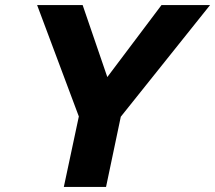

<svg xmlns="http://www.w3.org/2000/svg" viewBox="-20 -735 846 755"><path d="M231 0 290 -277 126 -715H305L402 -432L615 -715H806L455 -276L397 0Z"/></svg>

Font: Wix Madefor Text ExtraBold
Style: Italic
Weight: 800
Italic angle: -12°
Designer: Dalton Maag Ltd
Foundry: Dalton Maag Ltd
Version: Version 3.100